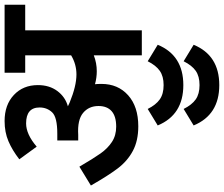

<svg xmlns="http://www.w3.org/2000/svg" viewBox="-88 -534 951 815"><g transform="rotate(-90 387.5 -126.5)"><path d="M7.5 0ZM666.2 -495V0H560V-203.8Q527.5 -191.2 492.5 -191.2Q465 -191.2 437.5 -198.8Q438.8 -190 438.8 -171.2Q438.8 -101.2 390.6 -58.1Q342.5 -15 258.8 -15Q197.5 -15 154.4 -38.1Q111.2 -61.2 80 -102.5Q48.8 -143.8 7.5 -216.2L87.5 -265Q122.5 -205 143.8 -175Q165 -145 192.5 -126.9Q220 -108.8 257.5 -108.8Q301.2 -108.8 323.1 -128.1Q345 -147.5 345 -183.8Q345 -225 315.6 -249.4Q286.2 -273.8 222.5 -270H198.8V-358.8H227.5Q297.5 -358.8 318.1 -380.6Q338.8 -402.5 338.8 -433.8Q338.8 -491.2 271.2 -491.2Q225 -491.2 172.5 -446.2L118.8 -520Q157.5 -550 195.6 -566.2Q233.8 -582.5 281.2 -582.5Q350 -582.5 391.9 -543.1Q433.8 -503.8 433.8 -441.2Q433.8 -392.5 408.8 -358.8Q383.8 -325 343.8 -313.8L360 -306.2Q430 -277.5 478.8 -277.5Q522.5 -277.5 560 -300V-495H486.2V-582.5H775V-495ZM262.5 67.5 332.5 25Q350 60 373.1 76.2Q396.2 92.5 433.8 92.5Q471.2 92.5 494.4 76.2Q517.5 60 535 25L605 67.5Q560 176.2 433.8 176.2Q307.5 176.2 262.5 67.5ZM262.5 220 332.5 177.5Q350 212.5 373.1 228.8Q396.2 245 433.8 245Q471.2 245 494.4 228.8Q517.5 212.5 535 177.5L605 220Q560 328.8 433.8 328.8Q307.5 328.8 262.5 220Z"/></g></svg>

Font: Cambay
Style: Bold
Weight: 700
Designer: Pooja Saxena
Foundry: Pooja Saxena
Version: Version 1.096;PS 001.096;hotconv 1.0.70;makeotf.lib2.5.58329